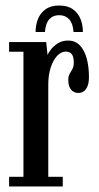

<svg xmlns="http://www.w3.org/2000/svg" viewBox="-20 -676 358 696"><path d="M13 0V-35H65V-488.5H13V-523.5H147.5L152.5 -476Q154 -482.5 163.5 -495.2Q173 -508 189 -518.5Q205 -529 226.5 -529Q253 -529 269.8 -511.2Q286.5 -493.5 294.5 -463.5Q302.5 -433.5 302.5 -396.5Q302.5 -368.5 292.2 -353.8Q282 -339 264 -339Q247.5 -339 237.5 -351.2Q227.5 -363.5 227.5 -386Q227.5 -400 232.5 -408.5Q237.5 -417 242.5 -425.8Q247.5 -434.5 247.5 -449.5Q247.5 -470.5 240 -479.8Q232.5 -489 218.5 -489Q201.5 -489 187 -473.5Q172.5 -458 163.8 -431Q155 -404 155 -370V-35H207.5V0ZM194.5 -656Q225.5 -656 244.5 -642.2Q263.5 -628.5 272 -606.8Q280.5 -585 280.5 -560H246.5Q244.5 -591 230.8 -606Q217 -621 194.5 -621Q172 -621 158.5 -606Q145 -591 143 -560H109Q109 -585 117.5 -606.8Q126 -628.5 145 -642.2Q164 -656 194.5 -656Z"/></svg>

Font: Imbue Thin 10pt Medium
Style: Regular
Weight: 500
Version: Version 1.102